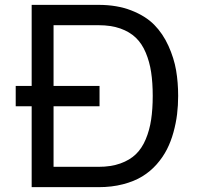

<svg xmlns="http://www.w3.org/2000/svg" viewBox="-20 -773 815 793"><path d="M110.8 0V-334H44.9V-418H110.8V-752.9H387.2Q463.4 -752.9 522.2 -730Q581.1 -707 616.9 -670.7Q652.8 -634.3 675.8 -583.5Q698.7 -532.7 707.3 -482.7Q715.8 -432.6 715.8 -377Q715.8 -337.9 711.4 -301.5Q707 -265.1 696.5 -226.8Q686 -188.5 669.4 -156Q652.8 -123.5 627 -94.2Q601.1 -64.9 567.6 -44.4Q534.2 -23.9 488 -12Q441.9 0 387.2 0ZM387.2 -84Q438.5 -84 477.3 -97.9Q516.1 -111.8 541.3 -136.2Q566.4 -160.6 582 -198Q597.7 -235.4 604.2 -278.8Q610.8 -322.3 610.8 -377Q610.8 -431.6 604.2 -474.9Q597.7 -518.1 582 -555.4Q566.4 -592.8 541 -617.2Q515.6 -641.6 477.1 -655.3Q438.5 -668.9 387.2 -668.9H201.2V-418H391.1V-334H201.2V-84Z"/></svg>

Font: Standard
Style: Regular
Weight: 400
Designer: Bryce Wilner
Version: Version 2.000;PS 2.0;hotconv 16.6.51;makeotf.lib2.5.65220 DE